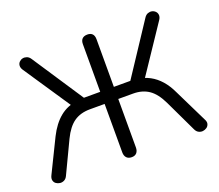

<svg xmlns="http://www.w3.org/2000/svg" viewBox="-119 -881 1207 1058"><g transform="rotate(-20 484.0 -352.5)"><path d="M485 7Q465 7 454.5 -4.5Q444 -16 444 -36V-320H358Q302 -320 264 -293.5Q226 -267 197 -207L108 -20Q101 -5 89 1Q77 7 64.5 5.5Q52 4 42 -3Q32 -10 29 -22.5Q26 -35 34 -51L129 -245Q161 -309 205 -345Q249 -381 309 -388L279 -361L84 -652Q75 -666 76 -678.5Q77 -691 85.5 -699.5Q94 -708 105.5 -710.5Q117 -713 129.5 -708.5Q142 -704 151 -690L359 -375L336 -391H444V-670Q444 -691 454.5 -701.5Q465 -712 485 -712Q504 -712 514 -701.5Q524 -691 524 -670V-391H634L610 -375L818 -690Q827 -704 839.5 -708.5Q852 -713 863.5 -710.5Q875 -708 883.5 -699.5Q892 -691 893 -678.5Q894 -666 885 -652L690 -361L660 -388Q700 -383 732.5 -365.5Q765 -348 791.5 -318Q818 -288 838 -245L933 -51Q942 -35 938.5 -22.5Q935 -10 925 -3Q915 4 902.5 5.5Q890 7 878 1Q866 -5 859 -20L770 -207Q741 -268 703 -294Q665 -320 611 -320H524V-36Q524 -16 514 -4.5Q504 7 485 7Z"/></g></svg>

Font: Nunito
Style: Regular
Weight: 400
Designer: Vernon Adams
Foundry: Vernon Adams
Version: Version 3.602